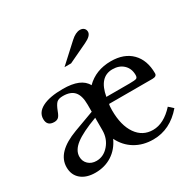

<svg xmlns="http://www.w3.org/2000/svg" viewBox="-173 -989 1199 1185"><g transform="rotate(-30 426.0 -396.5)"><path d="M771 -121 802 -93Q714 10 594 10Q521 10 465.5 -23.5Q410 -57 380 -118Q352 -57 300.5 -24Q249 9 182 9Q118 9 80.5 -22.5Q43 -54 43 -109Q43 -216 205 -276L349 -329V-380Q349 -443 323.5 -472.5Q298 -502 243 -502Q212 -502 198 -489Q184 -476 169 -437Q159 -409 148 -399Q137 -389 118 -389Q67 -389 67 -439Q67 -487 118.5 -513.5Q170 -540 264 -540Q394 -540 430 -471Q499 -540 606 -540Q700 -540 753 -486.5Q806 -433 806 -339Q806 -317 775 -317H466Q462 -305 462 -273Q462 -166 505 -104Q548 -42 622 -42Q699 -42 771 -121ZM349 -197V-286Q241 -246 192.5 -208.5Q144 -171 144 -126Q144 -93 166.5 -72Q189 -51 224 -51Q275 -51 312 -94Q349 -137 349 -197ZM473 -363H637Q677 -363 687 -367.5Q697 -372 697 -390Q697 -436 667.5 -464Q638 -492 590 -492Q496 -492 473 -363ZM388 -651H341L471 -770Q507 -803 538 -803Q555 -803 565.5 -793.5Q576 -784 576 -768Q576 -740 525 -716Z"/></g></svg>

Font: Libre Baskerville
Style: Regular
Weight: 400
Designer: Pablo Impallari, Rodrigo Fuenzalida
Foundry: Pablo Impallari, Rodrigo Fuenzalida
Version: Version 1.000